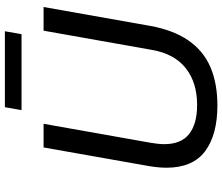

<svg xmlns="http://www.w3.org/2000/svg" viewBox="-81 -800 893 771"><g transform="rotate(-90 365.5 -414.5)"><path d="M327.9 12Q209.6 12 143.5 -37.6Q77.5 -87.2 77.5 -192.6Q77.5 -208.4 79.4 -228.4Q81.4 -248.3 84.9 -267.5L158.9 -686H253.9L177.6 -255.9Q175.6 -245.2 173.9 -229.2Q172.1 -213.3 172.1 -201.9Q172.1 -133.7 212.8 -101.6Q253.5 -69.5 329.7 -69.5Q419.1 -69.5 476.8 -114.8Q534.6 -160.2 550.4 -249.7L627.8 -686H722.9L647.3 -259.5Q630.4 -165 588.7 -104.6Q547 -44.2 481.5 -16.1Q416 12 327.9 12ZM308.8 -774.5 320.5 -841.4H625.5L613.8 -774.5Z"/></g></svg>

Font: Archivo Variable SemiBold
Style: Italic
Weight: 600
Italic angle: -10°
Designer: Hector Gatti
Foundry: Omnibus-Type
Version: Version 2.001